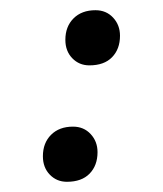

<svg xmlns="http://www.w3.org/2000/svg" viewBox="-20 -345 319 376"><path d="M108 -267Q108 -293 124 -309Q140 -325 167 -325Q188 -325 201.5 -310.5Q215 -296 215 -275Q215 -249 199.5 -233Q184 -217 155 -217Q135 -217 121.5 -231Q108 -245 108 -267ZM64 -39Q64 -65 80 -81Q96 -97 123 -97Q144 -97 157.5 -82.5Q171 -68 171 -47Q171 -21 155.5 -5Q140 11 111 11Q91 11 77.5 -3Q64 -17 64 -39Z"/></svg>

Font: Cambay Devanagari
Style: Bold Italic
Weight: 700
Designer: Pooja Saxena
Foundry: Pooja Saxena
Version: Version 1.005;PS 001.005;hotconv 1.0.70;makeotf.lib2.5.58329